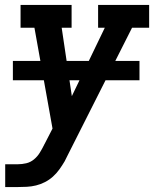

<svg xmlns="http://www.w3.org/2000/svg" viewBox="-20 -550 640 775"><path d="M1 205V113H52Q69 113 86 109Q103 105 117 93.5Q131 82 140.5 66.5Q150 51 158 35Q158 35 158 34.5Q158 34 158 34L159 33L192 -31L119 -438H63V-530H269V-438H229L270 -162L403 -438H376V-530H582V-438H513L254 75Q251 82 247.5 88Q244 94 241 101Q231 118 219.5 134Q208 150 193.5 163Q179 176 161.5 185Q144 194 125.5 198.5Q107 203 88.5 204Q70 205 52 205ZM32 -226V-304H543V-226Z"/></svg>

Font: Iosevka Slab SmBdExObl
Style: Regular
Weight: 600
Width: 7
Italic angle: -9°
Monospace: yes
Designer: Belleve Invis
Foundry: Belleve Invis
Version: Version 11.1.0; ttfautohint (v1.8.3)